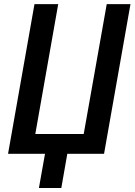

<svg xmlns="http://www.w3.org/2000/svg" viewBox="-20 -745 652 930"><path d="M19 0 147 -725H262L151 -96H385.5L497 -725H612L484 0H306L277 165.5H168.5L198 0Z"/></svg>

Font: JuliaMono ExtraBold
Style: Italic
Weight: 800
Italic angle: -9°
Monospace: yes
Designer: cormullion
Foundry: corm
Version: Version 0.057; ttfautohint (v1.8.4)